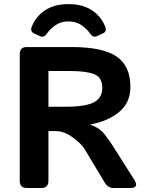

<svg xmlns="http://www.w3.org/2000/svg" viewBox="-20 -934 737 954"><path d="M138.7 -803.7Q160.2 -855 206.1 -884.3Q252 -913.6 320.3 -913.6Q388.7 -913.6 434.6 -884.3Q480.5 -855 502 -803.7Q512.7 -778.3 492.2 -768.6L461.9 -754.4Q441.9 -745.1 426.8 -768.1Q414.1 -787.6 386.7 -807.6Q359.4 -827.6 320.3 -827.6Q281.2 -827.6 253.9 -807.6Q226.6 -787.6 213.9 -768.1Q198.7 -745.1 178.7 -754.4L148.4 -768.6Q127.9 -778.3 138.7 -803.7ZM112.3 0Q78.1 0 78.1 -36.6V-663.6Q78.1 -700.2 112.3 -700.2H338.4Q489.3 -700.2 558.6 -653.6Q627.9 -606.9 627.9 -502Q627.9 -423.8 571.8 -377.4Q515.6 -331.1 429.2 -315.9V-314.9Q476.1 -297.4 500 -266.1Q523.9 -234.9 539.1 -211.4L646.5 -42Q673.3 0 627.9 0H543Q516.1 0 499 -28.8L400.4 -193.4Q384.3 -219.7 341.6 -251.2Q298.8 -282.7 256.8 -282.7H220.7V-36.6Q220.7 0 186.5 0ZM220.7 -403.8H308.1Q405.8 -403.8 447 -426Q488.3 -448.2 488.3 -496.6Q488.3 -549.3 448.5 -565.2Q408.7 -581.1 331.5 -581.1H220.7Z"/></svg>

Font: Istok Web
Style: Bold
Weight: 700
Designer: Andrey V. Panov
Foundry: Andrey V. Panov
Version: Version 1.0.2g